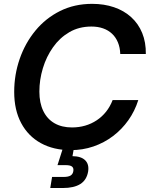

<svg xmlns="http://www.w3.org/2000/svg" viewBox="-20 -758 771 983"><path d="M341.8 10.7Q254.4 10.7 189.2 -25.1Q124 -61 88.4 -127.9Q52.7 -194.8 52.7 -287.6Q52.7 -375.5 80.8 -456.5Q108.9 -537.6 161.4 -601.3Q213.9 -665 287.6 -701.7Q361.3 -738.3 451.7 -738.3Q513.2 -738.3 564 -720.9Q614.7 -703.6 651.6 -670.2Q688.5 -636.7 708 -589.1Q727.5 -541.5 726.6 -481.4H595.7Q594.7 -514.6 583.7 -541Q572.8 -567.4 553.5 -585.4Q534.2 -603.5 507.6 -612.8Q481 -622.1 448.2 -622.1Q384.3 -622.1 335 -593.3Q285.6 -564.5 251.5 -516.1Q217.3 -467.8 199.5 -408.7Q181.6 -349.6 181.6 -289.1Q181.6 -231 201.7 -189.7Q221.7 -148.4 259 -127Q296.4 -105.5 348.6 -105.5Q383.8 -105.5 415.8 -114.7Q447.8 -124 475.1 -142.1Q502.4 -160.2 523.2 -186.3Q543.9 -212.4 556.6 -245.6H688Q670.4 -189.5 637.2 -142.6Q604 -95.7 558.6 -61.3Q513.2 -26.9 458.3 -8.1Q403.3 10.7 341.8 10.7ZM237.3 204.6 246.6 147.9H305.7Q329.1 147.9 341.1 140.9Q353 133.8 355.5 117.7Q357.9 102.1 348.6 94.7Q339.4 87.4 315.4 87.4H274.4L309.1 -21.5H362.3L358.4 0.5L351.1 41.5Q395.5 42 416.3 62.7Q437 83.5 431.2 120.1Q423.8 163.6 391.4 184.1Q358.9 204.6 301.8 204.6Z"/></svg>

Font: Inter 24pt SemiBold
Style: Italic
Weight: 600
Italic angle: -9.3988°
Designer: Rasmus Andersson
Foundry: rsms
Version: Version 4.001;git-66647c0bb